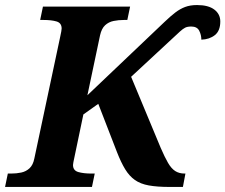

<svg xmlns="http://www.w3.org/2000/svg" viewBox="-43 -740 892 760"><path d="M-23 0 -12 -53H1Q22 -53 41 -57Q60 -61 74 -74Q88 -87 93 -113L195 -593Q198 -607 199.5 -615Q201 -623 201 -627Q201 -649 181 -655Q161 -661 129 -661H116L127 -714H472L461 -661H448Q426 -661 406.5 -657Q387 -653 373 -640Q359 -627 353 -600L303 -363L608 -653Q632 -676 651 -690.5Q670 -705 690 -712.5Q710 -720 737 -720Q782 -720 805.5 -702Q829 -684 829 -655Q829 -618 807.5 -601Q786 -584 754 -583Q754 -602 745.5 -618.5Q737 -635 714 -635Q699 -635 690 -630.5Q681 -626 669 -615L476 -436L593 -155Q609 -118 622 -95.5Q635 -73 650.5 -63Q666 -53 688 -53H691L681 0H629Q579 0 546 -6Q513 -12 491 -27.5Q469 -43 452.5 -70Q436 -97 420 -138L346 -329L287 -287L250 -110Q249 -105 247.5 -98Q246 -91 246 -87Q246 -65 267 -59Q288 -53 319 -53H332L321 0Z"/></svg>

Font: Noto Serif
Style: Italic
Weight: 400
Italic angle: -12°
Designer: Monotype Design Team
Foundry: Monotype Imaging Inc.
Version: Version 2.013